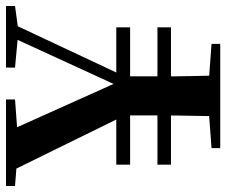

<svg xmlns="http://www.w3.org/2000/svg" viewBox="-82 -676 753 639"><g transform="rotate(-90 294.5 -356.5)"><path d="M338 -272 253 -271 36 -713H174L345 -332H325L331 -347L499 -713H545ZM123 -673 -5 -683V-713H283V-683L148 -673ZM269 -40H319L468 -29V0H121V-29ZM230 -204V-331H360V-204Q360 -173 360 -146Q360 -119 361 -85.5Q362 -52 363 0H227Q228 -52 228.5 -85.5Q229 -119 229.5 -146Q230 -173 230 -204ZM497 -673 389 -683V-713H594V-683L521 -673ZM66 -164V-209H523V-164ZM66 -300V-346H523V-300Z"/></g></svg>

Font: Noto Serif SC ExtraLight
Style: Bold
Weight: 700
Version: Version 2.002-H1;hotconv 1.1.0;makeotfexe 2.6.0